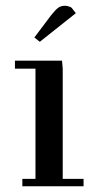

<svg xmlns="http://www.w3.org/2000/svg" viewBox="-20 -651 332 671"><path d="M32.2 -411.1V-439H196.8L199.2 -411.1V-25.9H272V0H58.1V-25.9H104V-411.1ZM100.1 -520 158.2 -597.2Q173.8 -616.7 183.3 -623.8Q192.9 -630.9 207 -630.9Q212.4 -630.9 218.3 -629.2Q224.1 -627.4 227.1 -626L230 -624L245.1 -605L119.1 -504.9Z"/></svg>

Font: Dehuti Alt
Style: Bold
Weight: 700
Version: Version 1.2